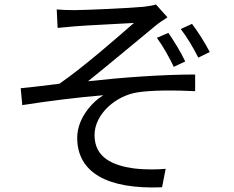

<svg xmlns="http://www.w3.org/2000/svg" viewBox="-20 -789 1040 853"><path d="M232 -747 236 -665C257 -667 287 -670 312 -672C355 -676 530 -684 575 -687C511 -631 353 -492 244 -417C194 -411 126 -402 72 -397L79 -322C199 -341 332 -357 439 -366C388 -335 323 -262 323 -177C323 -23 456 53 700 43L716 -39C681 -36 632 -34 573 -41C482 -54 400 -88 400 -189C400 -283 496 -365 593 -379C653 -388 749 -389 847 -384V-458C703 -458 523 -445 371 -428C451 -492 596 -613 670 -674C684 -686 710 -703 724 -712L673 -769C661 -765 642 -762 619 -759C561 -753 355 -744 311 -744C281 -744 256 -745 232 -747ZM728 -643 677 -621C706 -581 731 -536 752 -492L803 -516C782 -561 751 -609 728 -643ZM833 -683 783 -660C812 -623 839 -576 861 -533L912 -558C890 -600 857 -652 833 -683Z"/></svg>

Font: Noto Sans Mono CJK SC
Style: Regular
Weight: 400
Designer: Ryoko NISHIZUKA 西塚涼子 (kana, bopomofo & ideographs); Paul D. Hunt (Latin, Greek & Cyrillic); Sandoll Communications 산돌커뮤니
Foundry: Adobe
Version: Version 2.004;hotconv 1.0.118;makeotfexe 2.5.65603